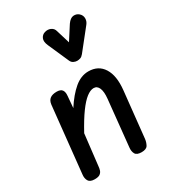

<svg xmlns="http://www.w3.org/2000/svg" viewBox="-207 -982 984 1094"><g transform="rotate(-30 285.0 -435.5)"><path d="M89.5 0Q59 0 49 -17.2Q39 -34.5 42 -58.5L87.5 -492Q90.5 -517.5 106 -529.2Q121.5 -541 150 -541Q175.5 -541 185.2 -527.8Q195 -514.5 192.5 -489.5L186 -412.5Q228 -477.5 271.5 -514.2Q315 -551 364 -551Q429.5 -551 461.5 -500Q493.5 -449 484 -358.5L452 -55.5Q449.5 -35 439.8 -17.5Q430 0 398 0Q366 0 356.8 -17.2Q347.5 -34.5 350.5 -58.5L381.5 -361.5Q386 -405.5 375.8 -429.5Q365.5 -453.5 342.5 -453.5Q321 -453.5 295 -433.5Q269 -413.5 237.8 -370.8Q206.5 -328 168 -257.5L144.5 -54.5Q143.5 -40.5 139.5 -28.2Q135.5 -16 124.5 -8Q113.5 0 89.5 0ZM340 -634.5Q329.5 -634.5 317.8 -640Q306 -645.5 300 -659L240 -795Q226.5 -825.5 235 -844.2Q243.5 -863 262.5 -868.5Q283 -875 301.5 -866.8Q320 -858.5 325 -838.5L352 -749.5L409.5 -839Q428.5 -866 449 -867.8Q469.5 -869.5 484.5 -856.5Q500.5 -842 500.5 -822.2Q500.5 -802.5 487.5 -786.5L382 -654Q372 -641.5 361.2 -638Q350.5 -634.5 340 -634.5Z"/></g></svg>

Font: Edu SA Hand Medium
Style: Regular
Weight: 500
Designer: Tina and Corey Anderson, Eben Sorkin, Mirko Velimirovic
Foundry: Google for Education
Version: Version 2.000